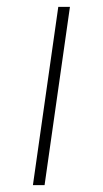

<svg xmlns="http://www.w3.org/2000/svg" viewBox="-20 -540 301 560"><path d="M110 0H76L150 -520H184Z"/></svg>

Font: FiraGO UltraLight
Style: Italic
Weight: 200
Italic angle: -8°
Designer: bBox Type GmbH
Foundry: bBox Type GmbH
Version: Version 1.001